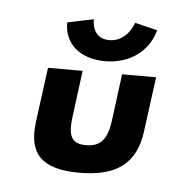

<svg xmlns="http://www.w3.org/2000/svg" viewBox="-32 -280 286 315"><g transform="rotate(5 110.5 -122.5)"><path d="M43 -163 31 -73C24 -19 48 4 109 4C170 4 202 -19 209 -73L221 -163H165L155 -86C151 -55 140 -42 116 -42C92 -42 86 -55 90 -86L100 -163ZM179 -249C179 -249 169 -217 139 -217C109 -217 111 -249 111 -249L68 -240C67 -206 93 -182 135 -182C177 -182 207 -206 216 -240Z"/></g></svg>

Font: Hussar Tani
Style: DwaKurs
Weight: 700
Foundry: Cannot Into Space Fonts
Version: Version 0.92